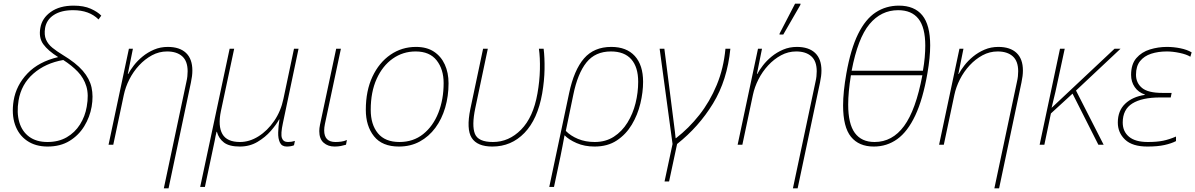

<svg xmlns="http://www.w3.org/2000/svg" viewBox="-20 -796 6574 1056"><path d="M242 10Q175 10 128.5 -22Q82 -54 62.5 -111Q43 -168 55 -243Q69 -327 131 -392Q193 -457 300 -482Q244 -517 218 -553Q192 -589 202 -643Q211 -696 259.5 -730.5Q308 -765 385 -765Q441 -765 479 -748Q517 -731 537 -710L522 -689Q471 -740 382 -740Q317 -740 276.5 -714Q236 -688 228 -642Q222 -604 233 -578.5Q244 -553 268 -533.5Q292 -514 325 -494Q398 -450 435.5 -406.5Q473 -363 483.5 -315Q494 -267 484 -209Q474 -152 443.5 -102Q413 -52 362.5 -21Q312 10 242 10ZM241 -15Q302 -15 347 -41Q392 -67 420 -111.5Q448 -156 457 -209Q469 -275 455 -321Q441 -367 408 -401.5Q375 -436 328 -466Q230 -449 163.5 -391Q97 -333 82 -243Q71 -176 86 -124.5Q101 -73 140.5 -44Q180 -15 241 -15Z M1005 -345Q1009 -362 1010.5 -376.5Q1012 -391 1012 -404Q1012 -460 982 -486.5Q952 -513 899 -513Q855 -513 816 -492Q777 -471 745 -436.5Q713 -402 691.5 -359.5Q670 -317 661 -274L603 0H577L689 -528H711L683 -389H685Q696 -410 716 -436Q736 -462 764 -485Q792 -508 827 -523Q862 -538 903 -538Q968 -538 1003 -505Q1038 -472 1038 -408Q1038 -379 1030 -342L907 240H881Z M1081 232 1243 -528H1268L1195 -185Q1178 -103 1203 -59Q1228 -15 1300 -15Q1352 -15 1401.5 -46Q1451 -77 1488 -131Q1525 -185 1539 -253L1597 -528H1622L1536 -119Q1523 -59 1530.5 -37Q1538 -15 1564 -15Q1584 -15 1602 -21L1597 3Q1580 10 1557 10Q1530 10 1519.5 -12Q1509 -34 1510 -68Q1511 -102 1517 -139H1515Q1500 -111 1469.5 -76Q1439 -41 1396 -15.5Q1353 10 1299 10Q1241 10 1212 -12Q1183 -34 1173 -71H1171Q1168 -59 1165.5 -47Q1163 -35 1161 -23L1107 232Z M1820 10Q1784 10 1760 -11Q1736 -32 1736 -75Q1736 -83 1737 -91.5Q1738 -100 1740 -110L1829 -528H1855L1767 -114Q1765 -104 1764 -95.5Q1763 -87 1763 -79Q1763 -15 1825 -15Q1840 -15 1856 -17Q1872 -19 1888 -26L1883 0Q1870 4 1854.5 7Q1839 10 1820 10Z M2174 10Q2082 10 2037 -46.5Q1992 -103 1992 -192Q1992 -297 2028.5 -374.5Q2065 -452 2127.5 -495Q2190 -538 2268 -538Q2327 -538 2366.5 -512Q2406 -486 2426.5 -441Q2447 -396 2447 -338Q2447 -267 2428.5 -204Q2410 -141 2374.5 -93Q2339 -45 2288.5 -17.5Q2238 10 2174 10ZM2177 -15Q2253 -15 2307.5 -58.5Q2362 -102 2391 -175.5Q2420 -249 2420 -339Q2420 -415 2381.5 -464Q2343 -513 2266 -513Q2196 -513 2140 -473.5Q2084 -434 2051.5 -362Q2019 -290 2019 -192Q2019 -111 2058.5 -63Q2098 -15 2177 -15Z M2688 10Q2605 10 2574.5 -37.5Q2544 -85 2567 -197L2637 -528H2663L2594 -201Q2574 -105 2592 -60Q2610 -15 2691 -15Q2779 -15 2846 -83Q2913 -151 2936 -282Q2948 -349 2949.5 -414Q2951 -479 2944 -528H2970Q2976 -479 2975 -415.5Q2974 -352 2962 -282Q2937 -140 2864.5 -65Q2792 10 2688 10Z M3110 -283Q3137 -411 3192 -474.5Q3247 -538 3342 -538Q3426 -538 3471.5 -488Q3517 -438 3517 -346Q3517 -289 3502 -226.5Q3487 -164 3455 -110.5Q3423 -57 3372.5 -23.5Q3322 10 3250 10Q3195 10 3151.5 -9Q3108 -28 3085 -52Q3079 -19 3073.5 9Q3068 37 3063 62L3027 232H3001ZM3251 -15Q3311 -15 3356 -44Q3401 -73 3431 -121.5Q3461 -170 3475.5 -228.5Q3490 -287 3490 -346Q3490 -427 3452 -470Q3414 -513 3340 -513Q3254 -513 3205.5 -452.5Q3157 -392 3133 -274L3092 -76Q3118 -49 3159 -32Q3200 -15 3251 -15Z M3635 202 3679 -4 3608 -528H3634L3692 -72Q3694 -56 3694.5 -48.5Q3695 -41 3696 -36H3698Q3769 -91 3826.5 -164Q3884 -237 3922 -328.5Q3960 -420 3970 -528H3997Q3980 -355 3901.5 -226.5Q3823 -98 3704 -4L3660 202Z M4465 -345Q4469 -362 4470.5 -376.5Q4472 -391 4472 -404Q4472 -460 4442 -486.5Q4412 -513 4359 -513Q4315 -513 4276 -492Q4237 -471 4205 -436.5Q4173 -402 4151.5 -359.5Q4130 -317 4121 -274L4063 0H4037L4149 -528H4171L4143 -389H4145Q4156 -410 4176 -436Q4196 -462 4224 -485Q4252 -508 4287 -523Q4322 -538 4363 -538Q4428 -538 4463 -505Q4498 -472 4498 -408Q4498 -379 4490 -342L4367 240H4341ZM4267 -606 4268 -612 4353 -776H4383L4382 -769L4288 -606Z M4617 -216Q4617 -290 4635 -392Q4659 -527 4699.5 -609Q4740 -691 4796.5 -728Q4853 -765 4924 -765Q5009 -765 5052.5 -712Q5096 -659 5096 -546Q5096 -481 5081 -394Q5056 -250 5014 -161Q4972 -72 4915 -31Q4858 10 4786 10Q4704 10 4660.5 -43.5Q4617 -97 4617 -216ZM4664 -407H5056Q5063 -446 5066 -480.5Q5069 -515 5069 -545Q5069 -645 5031.5 -692.5Q4994 -740 4920 -740Q4826 -740 4762 -663Q4698 -586 4664 -407ZM4645 -221Q4645 -115 4681.5 -65Q4718 -15 4790 -15Q4888 -15 4952.5 -103Q5017 -191 5053 -382H4660Q4645 -289 4645 -221Z M5573 -345Q5577 -362 5578.5 -376.5Q5580 -391 5580 -404Q5580 -460 5550 -486.5Q5520 -513 5467 -513Q5423 -513 5384 -492Q5345 -471 5313 -436.5Q5281 -402 5259.5 -359.5Q5238 -317 5229 -274L5171 0H5145L5257 -528H5279L5251 -389H5253Q5264 -410 5284 -436Q5304 -462 5332 -485Q5360 -508 5395 -523Q5430 -538 5471 -538Q5536 -538 5571 -505Q5606 -472 5606 -408Q5606 -379 5598 -342L5475 240H5449Z M5698 0 5810 -528H5836L5805 -384Q5795 -335 5785 -291.5Q5775 -248 5764 -204H5765L6110 -528H6143L5898 -298L6050 0H6021L5879 -281L5760 -172L5724 0Z M6291 10Q6208 10 6168 -28Q6128 -66 6128 -122Q6128 -187 6168.5 -225.5Q6209 -264 6276 -274L6277 -276Q6241 -288 6221 -317Q6201 -346 6201 -384Q6201 -443 6230 -476.5Q6259 -510 6304.5 -524Q6350 -538 6398 -538Q6435 -538 6472 -530.5Q6509 -523 6534 -508L6527 -484Q6506 -497 6468 -505Q6430 -513 6398 -513Q6350 -513 6311.5 -500.5Q6273 -488 6250.5 -460Q6228 -432 6228 -385Q6228 -340 6261 -312.5Q6294 -285 6373 -285H6424L6419 -260H6361Q6261 -260 6208 -227Q6155 -194 6155 -122Q6155 -73 6189.5 -44Q6224 -15 6293 -15Q6343 -15 6377 -22Q6411 -29 6448 -45V-20Q6423 -7 6385 1.5Q6347 10 6291 10Z"/></svg>

Font: Noto Sans Thin
Style: Italic
Weight: 100
Italic angle: -12°
Designer: Monotype Design Team
Foundry: Monotype Imaging Inc.
Version: Version 2.013; ttfautohint (v1.8.4.7-5d5b)